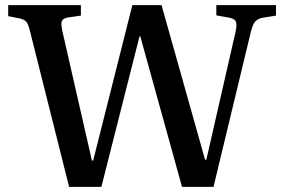

<svg xmlns="http://www.w3.org/2000/svg" viewBox="-20 -730 1103 750"><path d="M250 0 97 -609Q91 -634 83 -644.5Q75 -655 52 -659L12 -667V-710H296V-669L247 -662Q228 -659 222.5 -649.5Q217 -640 223 -611L339 -103H344L497 -710H611L781 -106H786L900 -605Q906 -631 902 -644Q898 -657 875 -661L825 -670V-710H1058V-669L1008 -661Q989 -658 978.5 -647.5Q968 -637 960 -606L814 0H691L528 -588H525L376 0Z"/></svg>

Font: Literata 36pt Medium
Style: Regular
Weight: 500
Designer: Latin by Veronika Burian and Jose Scaglione. Greek by Irene Vlachou. Cyrillic by Vera Evstafieva.
Foundry: TypeTogether
Version: Version 3.002